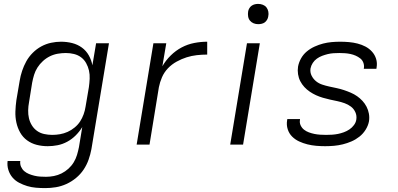

<svg xmlns="http://www.w3.org/2000/svg" viewBox="-20 -742 2040 985"><path d="M212 223Q188 223 164.5 221Q141 219 119.5 212.5Q98 206 78 195.5Q58 185 44 168.5Q30 152 23 130Q16 108 19 84H84Q82 100 88 113.5Q94 127 104.5 136Q115 145 128.5 150.5Q142 156 156.5 159.5Q171 163 186 164Q201 165 216 165Q236 165 256.5 161Q277 157 296 147.5Q315 138 331 123.5Q347 109 358 91Q369 73 375 53Q381 33 385 13L402 -90Q388 -67 368.5 -47.5Q349 -28 325 -15Q301 -2 275.5 3Q250 8 225 8Q195 8 168 1Q141 -6 119 -22Q97 -38 83.5 -62Q70 -86 64 -113.5Q58 -141 59 -170Q60 -199 64 -228L81 -328Q85 -353 93.5 -378.5Q102 -404 115 -427.5Q128 -451 148 -471Q168 -491 192 -504Q216 -517 242 -522.5Q268 -528 293 -528Q323 -528 350.5 -521Q378 -514 400 -498Q422 -482 435.5 -458Q449 -434 454 -407L473 -520H539L449 23Q444 50 434.5 77Q425 104 409 128Q393 152 370 171Q347 190 320.5 202Q294 214 266.5 218.5Q239 223 212 223ZM248 -50Q268 -50 288 -53.5Q308 -57 327 -65.5Q346 -74 363 -88Q380 -102 391 -119Q402 -136 409 -155.5Q416 -175 419 -195L436 -295Q439 -316 440 -338Q441 -360 436.5 -380Q432 -400 422 -418Q412 -436 396 -448Q380 -460 359.5 -465Q339 -470 318 -470Q298 -470 277 -466.5Q256 -463 236.5 -453.5Q217 -444 200.5 -429Q184 -414 172.5 -396Q161 -378 155 -358.5Q149 -339 145 -318L129 -218Q125 -197 124.5 -176Q124 -155 128.5 -135.5Q133 -116 143.5 -99Q154 -82 170 -70.5Q186 -59 206.5 -54.5Q227 -50 248 -50Z M681 0 767 -520H833L813 -402Q830 -432 856 -457.5Q882 -483 912.5 -499Q943 -515 976.5 -521.5Q1010 -528 1043 -528V-462Q1016 -462 989.5 -459Q963 -456 937.5 -448Q912 -440 886.5 -426Q861 -412 841.5 -391.5Q822 -371 811 -345.5Q800 -320 795 -294L747 0Z M1161 0 1247 -520H1313L1227 0ZM1305 -618Q1292 -618 1281 -622.5Q1270 -627 1262.5 -636Q1255 -645 1253 -657.5Q1251 -670 1253 -683Q1254 -691 1259 -699.5Q1264 -708 1271.5 -713Q1279 -718 1287.5 -720Q1296 -722 1304 -722Q1317 -722 1328.5 -717.5Q1340 -713 1347 -704Q1354 -695 1356.5 -682.5Q1359 -670 1356 -657Q1355 -649 1350 -640.5Q1345 -632 1338 -627Q1331 -622 1322 -620Q1313 -618 1305 -618Z M1648 8Q1625 8 1602 6Q1579 4 1557 -1.5Q1535 -7 1514.5 -16.5Q1494 -26 1478.5 -41.5Q1463 -57 1456 -79Q1449 -101 1453 -125L1454 -131H1519V-128Q1516 -112 1522.5 -98.5Q1529 -85 1540 -76.5Q1551 -68 1564.5 -63Q1578 -58 1592.5 -55Q1607 -52 1622.5 -51Q1638 -50 1653 -50Q1669 -50 1684 -51Q1699 -52 1714 -55Q1729 -58 1744 -63.5Q1759 -69 1772.5 -78Q1786 -87 1796 -100.5Q1806 -114 1808 -129Q1811 -149 1803 -166.5Q1795 -184 1780.5 -195Q1766 -206 1748 -212.5Q1730 -219 1711 -223Q1692 -227 1673.5 -231Q1655 -235 1636.5 -240.5Q1618 -246 1601.5 -253.5Q1585 -261 1569.5 -271.5Q1554 -282 1541.5 -295.5Q1529 -309 1520.5 -325.5Q1512 -342 1509 -361.5Q1506 -381 1509 -400Q1513 -422 1524.5 -442.5Q1536 -463 1554 -478Q1572 -493 1594 -503Q1616 -513 1637.5 -518.5Q1659 -524 1681 -526Q1703 -528 1725 -528Q1748 -528 1770.5 -526Q1793 -524 1814.5 -518.5Q1836 -513 1855 -503Q1874 -493 1888.5 -477Q1903 -461 1909.5 -440Q1916 -419 1912 -396L1911 -389H1846L1847 -393Q1849 -407 1844 -420.5Q1839 -434 1828 -442.5Q1817 -451 1804.5 -456.5Q1792 -462 1778 -465Q1764 -468 1749.5 -469Q1735 -470 1721 -470Q1706 -470 1691 -469Q1676 -468 1661.5 -464.5Q1647 -461 1632.5 -455.5Q1618 -450 1605.5 -441Q1593 -432 1584.5 -419Q1576 -406 1573 -391Q1570 -371 1578.5 -354Q1587 -337 1601 -325.5Q1615 -314 1633 -308Q1651 -302 1669.5 -298Q1688 -294 1707 -290Q1726 -286 1744 -280Q1762 -274 1779.5 -266.5Q1797 -259 1812 -248.5Q1827 -238 1839.5 -224.5Q1852 -211 1860.5 -194.5Q1869 -178 1872.5 -159Q1876 -140 1873 -120Q1869 -98 1856 -77Q1843 -56 1824 -41Q1805 -26 1783 -16.5Q1761 -7 1738.5 -1.5Q1716 4 1693.5 6Q1671 8 1648 8Z"/></svg>

Font: Iosevka Aile Light
Style: Italic
Weight: 300
Italic angle: -9°
Designer: Belleve Invis
Foundry: Belleve Invis
Version: Version 31.1.0; ttfautohint (v1.8.4)